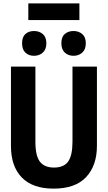

<svg xmlns="http://www.w3.org/2000/svg" viewBox="-20 -1109 640 1139"><path d="M451 -990V-1089H148V-990ZM255 -852Q255 -889 234 -907Q213 -925 182 -925Q151 -925 131 -907.5Q111 -890 111 -852Q111 -815 131 -796.5Q151 -778 182 -778Q213 -778 234 -797Q255 -816 255 -852ZM489 -852Q489 -889 468 -907Q447 -925 416 -925Q385 -925 364.5 -907.5Q344 -890 344 -852Q344 -816 364.5 -797Q385 -778 416 -778Q447 -778 468 -797Q489 -816 489 -852ZM555 -244V-714H410V-269Q410 -187 384.5 -151Q359 -115 300 -115Q244 -115 217 -149.5Q190 -184 190 -268V-714H45V-243Q45 -122 109.5 -56Q174 10 298 10Q427 10 491 -58.5Q555 -127 555 -244Z"/></svg>

Font: Noto Sans Mono UI
Style: Bold
Weight: 700
Designer: Monotype Design team
Foundry: Monotype Imaging Inc.
Version: 1.000